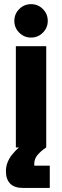

<svg xmlns="http://www.w3.org/2000/svg" viewBox="-20 -728 307 948"><path d="M58.3 0V-500H208.3V0ZM133.3 -542.5Q99.2 -542.5 75 -566.7Q50.8 -590.8 50.8 -625Q50.8 -659.2 75 -683.3Q99.2 -707.5 133.3 -707.5Q167.5 -707.5 191.7 -683.3Q215.8 -659.2 215.8 -625Q215.8 -590.8 191.7 -566.7Q167.5 -542.5 133.3 -542.5ZM94.2 200Q50.8 200 30 178.3Q9.2 156.7 9.2 117.5Q9.2 73.3 40.4 34.6Q71.7 -4.2 114.2 -30L208.3 0Q180.8 18.3 165 37.5Q149.2 56.7 149.2 80V90H225.8V200Z"/></svg>

Font: Funnel Sans ExtraBold
Style: Regular
Weight: 800
Version: Version 1.000; Beta; Release 5; Build 24; ttfautohint (v1.8.